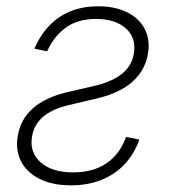

<svg xmlns="http://www.w3.org/2000/svg" viewBox="-20 -568 536 600"><path d="M87.4 -416Q106 -458.5 134.3 -488Q162.6 -517.6 200.9 -533Q239.3 -548.3 286.6 -548.3Q339.4 -548.3 377 -529.8Q414.6 -511.2 432.1 -477.8Q449.7 -444.3 442.4 -400.4Q433.6 -348.1 394 -312.7Q354.5 -277.3 284.2 -260.7L193.8 -239.3Q143.6 -227.5 115 -203.4Q86.4 -179.2 80.1 -141.1Q71.8 -91.8 107.2 -60.5Q142.6 -29.3 209 -29.3Q270.5 -29.3 312.5 -57.6Q354.5 -85.9 374 -140.1L415.5 -131.8Q399.4 -86.4 369.1 -54.4Q338.9 -22.5 296.4 -5.6Q253.9 11.2 201.7 11.2Q145 11.2 105 -8.3Q64.9 -27.8 46.4 -62.7Q27.8 -97.7 35.6 -143.1Q43.9 -195.3 82.8 -229.5Q121.6 -263.7 189.5 -279.8L277.8 -300.3Q332 -313.5 362.1 -338.1Q392.1 -362.8 398.4 -401.4Q406.2 -449.7 373.3 -479.2Q340.3 -508.8 280.3 -508.8Q223.1 -508.8 185.8 -481.7Q148.4 -454.6 127.4 -407.7Z"/></svg>

Font: Inter 17pt ExtraLight
Style: Italic
Weight: 250
Italic angle: -9.3988°
Version: Version 4.001;git-66647c0bb